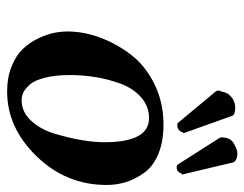

<svg xmlns="http://www.w3.org/2000/svg" viewBox="-96 -602 708 557"><g transform="rotate(90 258.5 -324.0)"><path d="M198.2 -172.9Q198.2 -129.9 206.1 -99.4Q213.9 -68.8 226.3 -55.4Q238.8 -42 249.3 -37.1Q259.8 -32.2 271 -32.2Q305.2 -32.2 330.6 -59.6Q356 -86.9 368.4 -128.4Q380.9 -169.9 387 -206.5Q393.1 -243.2 393.1 -272Q393.1 -401.9 323.2 -401.9Q289.1 -401.9 262.9 -378.9Q236.8 -356 223.4 -319.6Q210 -283.2 204.1 -246.1Q198.2 -209 198.2 -172.9ZM71.8 -165Q71.8 -211.9 89.4 -259.5Q106.9 -307.1 138.9 -349.1Q170.9 -391.1 224.4 -417.5Q277.8 -443.8 341.8 -443.8Q390.6 -443.8 426.8 -429Q462.9 -414.1 481.4 -388.4Q500 -362.8 508.5 -335.9Q517.1 -309.1 517.1 -278.8Q517.1 -161.6 434.1 -75.9Q351.1 9.8 246.1 9.8Q205.1 9.8 173.1 -3.2Q141.1 -16.1 122.6 -35.6Q104 -55.2 92 -80.1Q80.1 -105 75.9 -126Q71.8 -147 71.8 -165ZM266.1 -644Q278.3 -651.9 292 -651.9Q314 -651.9 316.9 -642.1L366.2 -503.9Q367.2 -502.9 365.7 -500.5L363.8 -498Q361.8 -491.2 356.9 -487.8Q351.1 -483.9 347.2 -483.9H345.2Q338.4 -483.9 336.9 -485.8L245.1 -596.2Q243.2 -600.1 243.2 -602.1Q243.2 -605 245.1 -610.1Q247.1 -615.2 247.1 -616.2Q250 -632.8 266.1 -644ZM402.8 -650.9Q414.1 -657.7 425.8 -658.2H429.2Q449.2 -656.2 452.1 -644L486.8 -498Q486.8 -497.1 484.9 -496.1L482.9 -495.1Q482.9 -490.2 475.1 -483.9Q469.2 -481.9 465.8 -481.9Q460.9 -481.9 458 -484.9L380.9 -606Q377.9 -609.9 379.9 -622.1Q382.8 -643.1 402.8 -650.9Z"/></g></svg>

Font: Linux Libertine O
Style: Semibold Italic
Weight: 600
Italic angle: -11.5°
Designer: Philipp H. Poll
Foundry: Philipp H. Poll
Version: Version 5.1.2